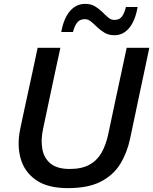

<svg xmlns="http://www.w3.org/2000/svg" viewBox="-20 -960 792 992"><path d="M331 12Q225.5 12 165.5 -30.2Q105.5 -72.5 86.2 -142.5Q67 -212.5 85 -296Q91 -325 101.2 -372.8Q111.5 -420.5 123 -473.5Q138 -541.5 150 -597.8Q162 -654 174.5 -713H292Q279 -654 267 -597.8Q255 -541.5 240.5 -473.5L202.5 -294Q190 -235.5 199 -188.5Q208 -141.5 242.2 -114.2Q276.5 -87 339.5 -87Q402.5 -87 442.2 -109Q482 -131 504.5 -170.8Q527 -210.5 538.5 -263.5L583 -473Q597.5 -541 609.8 -597.5Q622 -654 634.5 -713H751.5Q739 -654.5 727.2 -598Q715.5 -541.5 700.5 -473Q691 -428.5 681.8 -383.8Q672.5 -339 664.5 -302Q656.5 -265 652 -243Q636.5 -170 601 -112.5Q565.5 -55 500.5 -21.5Q435.5 12 331 12ZM571.5 -778Q541.5 -778 520.2 -790.8Q499 -803.5 482.2 -819.8Q465.5 -836 450.5 -848.5Q435.5 -861 418.5 -861Q392 -861 378.2 -842.8Q364.5 -824.5 357 -794.5H296.5Q309 -865 341.2 -902.5Q373.5 -940 420 -940Q449.5 -940 470.5 -927.5Q491.5 -915 507.8 -898.8Q524 -882.5 538.8 -869.8Q553.5 -857 571 -857Q597.5 -857 610.5 -875.2Q623.5 -893.5 630.5 -924H691Q679 -853.5 647.8 -815.8Q616.5 -778 571.5 -778Z"/></svg>

Font: Commissioner Medium
Style: Italic
Weight: 500
Italic angle: -12°
Designer: Kostas Bartsokas
Foundry: Kostas Bartsokas
Version: Version 1.000; ttfautohint (v1.8.3)